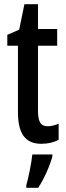

<svg xmlns="http://www.w3.org/2000/svg" viewBox="-20 -679 316 920"><path d="M209 -74C172 -74 162 -100 162 -150V-460H254V-540H162V-659H97L72 -537L15 -512V-460H66V-142C66 -40 100 10 178 10C211 10 238 3 261 -9V-86C243 -79 226 -74 209 -74ZM231 71V61H135C131 101 116 174 106 209V221H163C190 180 217 121 231 71Z"/></svg>

Font: Noto Sans Myanmar ExtraCondensed Medium
Style: Regular
Weight: 500
Width: 2
Designer: Monotype Design Team
Foundry: Monotype Imaging Inc.
Version: Version 2.107